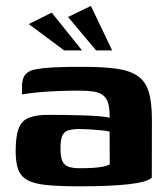

<svg xmlns="http://www.w3.org/2000/svg" viewBox="-20 -632 574 656"><path d="M253.2 4.6Q183.3 4.6 139.9 0.3Q96.6 -3.9 73.5 -16.9Q50.3 -29.8 41.9 -53.8Q33.5 -77.8 33.5 -115.9Q33.5 -166.9 44 -193.6Q54.4 -220.2 79.3 -229.9Q104.2 -239.6 145.8 -239.6Q171.5 -239.6 203.8 -239.1Q236.1 -238.6 267.4 -237.7Q298.8 -236.7 322.6 -234.5Q346.5 -232.4 354.5 -229.7Q354.9 -260.6 349.7 -278.8Q344.5 -297.1 332 -306.6Q319.6 -316.1 299.6 -319.2Q279.7 -322.3 250.8 -322.3Q216.5 -322.3 181.6 -321Q146.6 -319.8 114.4 -316.9Q82.2 -314 55.3 -309.6V-337.9Q55.3 -364.5 67.1 -377.8Q78.9 -391 99.8 -394.7Q123 -399.7 168.3 -402Q213.5 -404.3 266.5 -403.6Q334.4 -403.6 379.5 -397.1Q424.5 -390.5 450.8 -372.2Q477.1 -354 488.1 -318.4Q499 -282.7 499 -224.3L498.7 -25Q482.8 -9.6 419.5 -2.5Q356.2 4.6 253.2 4.6ZM252.5 -57.2Q279.5 -57.2 299.5 -58.6Q319.4 -60 333.2 -62.9Q347 -65.8 354.9 -70.3L354.5 -182.5Q344.5 -185.1 324.7 -186.9Q304.9 -188.7 285.1 -189.9Q265.3 -191.2 253.7 -191.2Q230 -191.2 214.9 -187.1Q199.8 -183 193.2 -168.9Q186.6 -154.9 186.6 -125.9Q186.6 -100.6 191.6 -85.4Q196.7 -70.2 210.8 -63.7Q224.9 -57.2 252.5 -57.2ZM199.3 -459.7 78.3 -549.8 156.7 -588.8 260.4 -459.7ZM308.4 -459.7 212.5 -574 290.6 -611.7 363.3 -459.7Z"/></svg>

Font: Genos Thin
Style: Regular
Weight: 100
Designer: Robert E. Leuschke
Foundry: Robert E. Leuschke
Version: Version 1.010